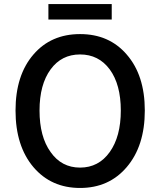

<svg xmlns="http://www.w3.org/2000/svg" viewBox="-20 -919 794 952"><path d="M146 -90Q57 -195 57 -371Q57 -546 146 -649Q233 -750 377 -750Q521 -750 608 -649Q698 -546 698 -371Q698 -195 608 -90Q520 13 377 13Q234 13 146 -90ZM524 -165Q579 -242 579 -371Q579 -500 524 -575Q469 -649 377 -649Q285 -649 231 -575Q176 -500 176 -371Q176 -241 231 -165Q285 -88 377 -88Q469 -88 524 -165ZM220 -899H534V-822H220Z"/></svg>

Font: Noto Sans S Chinese Medium
Style: Regular
Weight: 500
Designer: Ryoko NISHIZUKA  (kana & ideographs); Paul D. Hunt (Latin, Greek & Cyrillic); Wenlong ZHANG  (bopomofo); Sandoll Communi
Foundry: Adobe Systems Incorporated
Version: Version 1.000;PS 1;hotconv 1.0.78;makeotf.lib2.5.61930